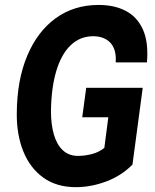

<svg xmlns="http://www.w3.org/2000/svg" viewBox="-20 -761 640 795"><path d="M294 14Q214 14 159 -25.8Q104 -65.5 76.2 -135Q48.5 -204.5 49.5 -293Q50.5 -430 92.8 -530.2Q135 -630.5 210.2 -685.2Q285.5 -740 386 -740.5Q452.5 -741 500.2 -716.2Q548 -691.5 571.8 -638.8Q595.5 -586 588.5 -502.5H459Q461 -531 455 -551.2Q449 -571.5 436.2 -584.8Q423.5 -598 405.5 -604.5Q387.5 -611 366 -611Q312 -611 273.2 -574.2Q234.5 -537.5 213.5 -468.5Q192.5 -399.5 191 -301.5Q191 -245.5 203.2 -203.5Q215.5 -161.5 240.5 -138.5Q265.5 -115.5 302.5 -115.5Q330.5 -115.5 359.5 -122.8Q388.5 -130 412 -148.5L428.5 -275.5H320.5L337 -397.5H571L528.5 -79.5Q482.5 -33 419.5 -9.5Q356.5 14 294 14Z"/></svg>

Font: Spline Sans Mono SemiBold
Style: Italic
Weight: 600
Italic angle: -4°
Monospace: yes
Version: Version 1.004